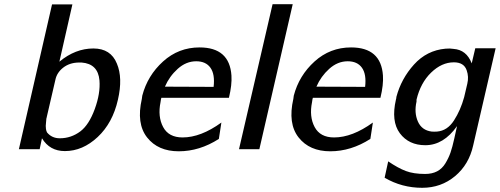

<svg xmlns="http://www.w3.org/2000/svg" viewBox="-20 -711 2382 915"><path d="M70 0 228 -690H325L263 -417Q339 -480 425 -480Q508 -480 537 -408Q566 -340 542 -236Q517 -125 445.5 -58Q374 9 289 9Q217 9 180 -52L169 0ZM201 -146Q201 -142 199.5 -129Q198 -116 198 -111Q198 -106 199 -97Q200 -88 204 -80Q227 -52 265 -52Q319 -52 363 -85Q404 -116 431.5 -191Q459 -266 454 -328Q447 -407 369 -413H354Q311 -412 281 -388.5Q251 -365 244 -331Q231 -272 203 -154Q202 -152 202 -149Z M656 -240Q656 -245 658 -255Q683 -351 757 -418Q831 -485 931 -485Q1074 -485 1083 -351Q1086 -307 1071 -245H749Q747 -240 745 -224Q731 -155 757.5 -105.5Q784 -56 850 -56Q937 -56 1035 -127L1023 -49Q931 10 832 10Q733 10 681 -56Q629 -122 656 -240ZM766 -298 998 -297Q1005 -357 983 -388Q961 -419 915 -419Q867 -419 827 -383Q787 -347 766 -298Z M1119 0 1279 -691H1375L1216 0Z M1378 -240Q1378 -245 1380 -255Q1405 -351 1479 -418Q1553 -485 1653 -485Q1796 -485 1805 -351Q1808 -307 1793 -245H1471Q1469 -240 1467 -224Q1453 -155 1479.5 -105.5Q1506 -56 1572 -56Q1659 -56 1757 -127L1745 -49Q1653 10 1554 10Q1455 10 1403 -56Q1351 -122 1378 -240ZM1488 -298 1720 -297Q1727 -357 1705 -388Q1683 -419 1637 -419Q1589 -419 1549 -383Q1509 -347 1488 -298Z M1867 -237Q1868 -239 1868.5 -243Q1869 -247 1869 -249Q1892 -336 1953 -403.5Q2014 -471 2103 -479Q2125 -481 2141 -478Q2203 -474 2228 -409L2245 -481H2342L2235 -18Q2215 73 2148.5 128.5Q2082 184 1992 184Q1895 184 1813 136L1830 58Q1877 90 1914 104Q1951 118 2006 118Q2039 118 2063 105.5Q2087 93 2102.5 67.5Q2118 42 2127 16Q2136 -10 2145 -51L2158 -110Q2094 -19 2007 -19Q1928 -19 1885.5 -76Q1843 -133 1867 -237ZM1965 -236V-227Q1953 -174 1971.5 -132Q1990 -90 2037 -84Q2050 -83 2063 -84Q2112 -88 2143.5 -137Q2175 -186 2192 -248L2207 -312Q2215 -345 2204 -376Q2191 -414 2143 -414Q2085 -414 2034.5 -365Q1984 -316 1965 -236Z"/></svg>

Font: Coval
Style: Italic
Weight: 400
Foundry: Context Ltd
Version: Version 001.000